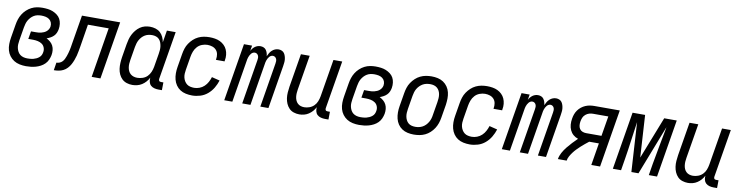

<svg xmlns="http://www.w3.org/2000/svg" viewBox="-20 -1111 6541 1703"><g transform="rotate(10 3250.0 -260.0)"><path d="M210 8Q181 8 152.5 2Q124 -4 101 -18.5Q78 -33 61.5 -55Q45 -77 37.5 -104Q30 -131 30.5 -160.5Q31 -190 36 -219L56 -339Q60 -364 68 -388.5Q76 -413 90 -435.5Q104 -458 124 -476.5Q144 -495 167.5 -507Q191 -519 216 -523.5Q241 -528 266 -528Q290 -528 314 -525Q338 -522 359 -513.5Q380 -505 398.5 -491Q417 -477 427.5 -457.5Q438 -438 441 -414Q444 -390 440 -366Q437 -349 430 -332.5Q423 -316 410 -303Q397 -290 381 -281.5Q365 -273 348 -267Q366 -258 382 -244.5Q398 -231 407.5 -212.5Q417 -194 419 -172Q421 -150 417 -128Q413 -107 403.5 -85.5Q394 -64 377.5 -47.5Q361 -31 340 -20Q319 -9 297.5 -3Q276 3 254 5.5Q232 8 210 8ZM210 -62Q224 -62 237 -63Q250 -64 263.5 -67.5Q277 -71 290 -77Q303 -83 314.5 -92.5Q326 -102 332 -114.5Q338 -127 340 -141Q344 -162 336.5 -182Q329 -202 312.5 -213.5Q296 -225 275 -229.5Q254 -234 232 -234H189L201 -304H244Q256 -304 268 -305Q280 -306 292.5 -309Q305 -312 317 -317.5Q329 -323 339 -331.5Q349 -340 355.5 -351.5Q362 -363 364 -375Q367 -395 360 -412.5Q353 -430 338 -440.5Q323 -451 304.5 -454.5Q286 -458 267 -458Q250 -458 233 -454.5Q216 -451 201 -442Q186 -433 174 -420Q162 -407 153.5 -392Q145 -377 140.5 -360.5Q136 -344 133 -328L113 -208Q110 -190 109 -172Q108 -154 112 -137Q116 -120 124 -105.5Q132 -91 145 -81Q158 -71 175 -66.5Q192 -62 210 -62Z M801 0 875 -450H688L655 -247Q651 -226 647.5 -205Q644 -184 638.5 -163Q633 -142 625 -121Q617 -100 606.5 -80.5Q596 -61 580 -44Q564 -27 544 -17Q524 -7 502.5 -3.5Q481 0 460 0L471 -70Q485 -70 499 -75.5Q513 -81 523.5 -92Q534 -103 540.5 -116.5Q547 -130 552 -144Q557 -158 561 -172Q565 -186 568 -199.5Q571 -213 573.5 -227Q576 -241 578 -255L622 -520H966L880 0Z M1168 8Q1141 8 1116.5 0Q1092 -8 1074.5 -25Q1057 -42 1046.5 -65Q1036 -88 1032.5 -113.5Q1029 -139 1030.5 -166Q1032 -193 1036 -219L1056 -339Q1060 -362 1066 -384.5Q1072 -407 1083 -428.5Q1094 -450 1109.5 -469Q1125 -488 1145 -502Q1165 -516 1188 -522Q1211 -528 1234 -528Q1260 -528 1284.5 -520.5Q1309 -513 1326.5 -497Q1344 -481 1354.5 -458.5Q1365 -436 1369 -411L1387 -520H1466L1394 -87Q1393 -82 1394 -77Q1395 -72 1397.5 -68.5Q1400 -65 1405 -63.5Q1410 -62 1415 -62H1436L1435 8H1403Q1384 8 1365.5 3Q1347 -2 1334 -14Q1321 -26 1316.5 -45Q1312 -64 1314 -83Q1304 -63 1288.5 -45.5Q1273 -28 1253.5 -15.5Q1234 -3 1211.5 2.5Q1189 8 1168 8ZM1200 -62Q1223 -62 1247.5 -70Q1272 -78 1289.5 -95.5Q1307 -113 1317 -136.5Q1327 -160 1331 -183L1351 -303Q1354 -321 1355.5 -339Q1357 -357 1354.5 -374Q1352 -391 1346 -407Q1340 -423 1328.5 -435Q1317 -447 1300.5 -452.5Q1284 -458 1266 -458Q1250 -458 1233 -454.5Q1216 -451 1201 -442Q1186 -433 1174 -420Q1162 -407 1153.5 -391.5Q1145 -376 1140.5 -360Q1136 -344 1133 -328L1113 -208Q1110 -191 1109 -173.5Q1108 -156 1110.5 -139.5Q1113 -123 1120 -108Q1127 -93 1139 -82.5Q1151 -72 1167 -67Q1183 -62 1200 -62Z M1707 8Q1677 8 1649 2Q1621 -4 1598.5 -18.5Q1576 -33 1560.5 -55.5Q1545 -78 1538 -105Q1531 -132 1531 -161Q1531 -190 1536 -219L1556 -339Q1560 -364 1568 -389Q1576 -414 1591 -436.5Q1606 -459 1626 -477.5Q1646 -496 1670 -507.5Q1694 -519 1719.5 -523.5Q1745 -528 1770 -528Q1795 -528 1819.5 -524Q1844 -520 1865 -510Q1886 -500 1903 -483.5Q1920 -467 1929.5 -445.5Q1939 -424 1941.5 -399Q1944 -374 1939 -349L1938 -340H1860L1861 -346Q1865 -369 1861 -391Q1857 -413 1843 -428.5Q1829 -444 1808 -451Q1787 -458 1764 -458Q1740 -458 1715 -448.5Q1690 -439 1672.5 -419.5Q1655 -400 1646 -376Q1637 -352 1633 -328L1613 -208Q1610 -190 1609 -172Q1608 -154 1612 -137Q1616 -120 1625 -105Q1634 -90 1647 -80Q1660 -70 1677.5 -66Q1695 -62 1713 -62Q1736 -62 1760 -71Q1784 -80 1802.5 -97.5Q1821 -115 1833 -137.5Q1845 -160 1852 -183L1924 -165Q1913 -130 1893.5 -97Q1874 -64 1844.5 -39Q1815 -14 1778.5 -3Q1742 8 1707 8Z M1995 0 2081 -520H2154L2146 -471Q2152 -483 2160.5 -493.5Q2169 -504 2180 -512Q2191 -520 2203.5 -524Q2216 -528 2229 -528Q2245 -528 2258.5 -522Q2272 -516 2280 -504.5Q2288 -493 2292.5 -479Q2297 -465 2298 -450Q2305 -465 2313 -479Q2321 -493 2333.5 -504.5Q2346 -516 2361 -522Q2376 -528 2392 -528Q2407 -528 2421 -522Q2435 -516 2443 -504.5Q2451 -493 2455.5 -478.5Q2460 -464 2461.5 -449Q2463 -434 2461 -418.5Q2459 -403 2457 -388L2393 0H2320L2386 -400Q2388 -411 2388 -421.5Q2388 -432 2384 -441.5Q2380 -451 2371.5 -457Q2363 -463 2352 -463Q2343 -463 2334.5 -458.5Q2326 -454 2319.5 -446Q2313 -438 2308.5 -429.5Q2304 -421 2301 -412Q2298 -403 2296 -394Q2294 -385 2293 -376L2231 0H2157L2223 -400Q2225 -411 2225 -421.5Q2225 -432 2221 -441.5Q2217 -451 2208.5 -457Q2200 -463 2190 -463Q2180 -463 2171.5 -458.5Q2163 -454 2156.5 -446Q2150 -438 2145.5 -429.5Q2141 -421 2138 -412Q2135 -403 2133 -394Q2131 -385 2130 -376L2068 0Z M2672 8Q2646 8 2621.5 0Q2597 -8 2580 -25.5Q2563 -43 2553 -66Q2543 -89 2539.5 -114.5Q2536 -140 2538 -166.5Q2540 -193 2544 -219L2594 -520H2673L2621 -208Q2618 -191 2617 -174Q2616 -157 2618 -140.5Q2620 -124 2626.5 -109Q2633 -94 2644.5 -83Q2656 -72 2671.5 -67Q2687 -62 2704 -62Q2727 -62 2750.5 -70.5Q2774 -79 2791.5 -96.5Q2809 -114 2818 -137Q2827 -160 2831 -183L2887 -520H2966L2894 -87Q2893 -82 2894 -77Q2895 -72 2897.5 -68.5Q2900 -65 2905 -63.5Q2910 -62 2915 -62H2936L2935 8H2903Q2884 8 2865.5 3Q2847 -2 2834 -14Q2821 -26 2816.5 -44.5Q2812 -63 2814 -82Q2804 -62 2789 -45Q2774 -28 2755 -15.5Q2736 -3 2714.5 2.5Q2693 8 2672 8Z M3210 8Q3181 8 3152.5 2Q3124 -4 3101 -18.5Q3078 -33 3061.5 -55Q3045 -77 3037.5 -104Q3030 -131 3030.5 -160.5Q3031 -190 3036 -219L3056 -339Q3060 -364 3068 -388.5Q3076 -413 3090 -435.5Q3104 -458 3124 -476.5Q3144 -495 3167.5 -507Q3191 -519 3216 -523.5Q3241 -528 3266 -528Q3290 -528 3314 -525Q3338 -522 3359 -513.5Q3380 -505 3398.5 -491Q3417 -477 3427.5 -457.5Q3438 -438 3441 -414Q3444 -390 3440 -366Q3437 -349 3430 -332.5Q3423 -316 3410 -303Q3397 -290 3381 -281.5Q3365 -273 3348 -267Q3366 -258 3382 -244.5Q3398 -231 3407.5 -212.5Q3417 -194 3419 -172Q3421 -150 3417 -128Q3413 -107 3403.5 -85.5Q3394 -64 3377.5 -47.5Q3361 -31 3340 -20Q3319 -9 3297.5 -3Q3276 3 3254 5.5Q3232 8 3210 8ZM3210 -62Q3224 -62 3237 -63Q3250 -64 3263.5 -67.5Q3277 -71 3290 -77Q3303 -83 3314.5 -92.5Q3326 -102 3332 -114.5Q3338 -127 3340 -141Q3344 -162 3336.5 -182Q3329 -202 3312.5 -213.5Q3296 -225 3275 -229.5Q3254 -234 3232 -234H3189L3201 -304H3244Q3256 -304 3268 -305Q3280 -306 3292.5 -309Q3305 -312 3317 -317.5Q3329 -323 3339 -331.5Q3349 -340 3355.5 -351.5Q3362 -363 3364 -375Q3367 -395 3360 -412.5Q3353 -430 3338 -440.5Q3323 -451 3304.5 -454.5Q3286 -458 3267 -458Q3250 -458 3233 -454.5Q3216 -451 3201 -442Q3186 -433 3174 -420Q3162 -407 3153.5 -392Q3145 -377 3140.5 -360.5Q3136 -344 3133 -328L3113 -208Q3110 -190 3109 -172Q3108 -154 3112 -137Q3116 -120 3124 -105.5Q3132 -91 3145 -81Q3158 -71 3175 -66.5Q3192 -62 3210 -62Z M3703 8Q3674 8 3646.5 2Q3619 -4 3596.5 -19Q3574 -34 3559 -56.5Q3544 -79 3537.5 -106Q3531 -133 3531 -161.5Q3531 -190 3536 -219L3556 -339Q3560 -364 3568 -389Q3576 -414 3591 -436.5Q3606 -459 3626 -477.5Q3646 -496 3670 -507.5Q3694 -519 3719.5 -523.5Q3745 -528 3770 -528Q3799 -528 3826.5 -522Q3854 -516 3876.5 -501Q3899 -486 3914.5 -463.5Q3930 -441 3936.5 -414Q3943 -387 3942.5 -358.5Q3942 -330 3938 -301L3918 -181Q3914 -156 3905.5 -131Q3897 -106 3882.5 -83.5Q3868 -61 3848 -42.5Q3828 -24 3804 -12.5Q3780 -1 3754 3.5Q3728 8 3703 8ZM3704 -62Q3720 -62 3737 -65.5Q3754 -69 3769.5 -77.5Q3785 -86 3797.5 -99Q3810 -112 3819 -127.5Q3828 -143 3833 -159.5Q3838 -176 3840 -192L3860 -312Q3863 -330 3864 -347.5Q3865 -365 3862.5 -381.5Q3860 -398 3852.5 -413Q3845 -428 3832.5 -438.5Q3820 -449 3804 -453.5Q3788 -458 3770 -458Q3754 -458 3736.5 -454.5Q3719 -451 3704 -442.5Q3689 -434 3676 -421Q3663 -408 3654 -392.5Q3645 -377 3640.5 -360.5Q3636 -344 3633 -328L3613 -208Q3610 -190 3609 -172.5Q3608 -155 3611 -138.5Q3614 -122 3621.5 -107Q3629 -92 3641 -81.5Q3653 -71 3669.5 -66.5Q3686 -62 3704 -62Z M4207 8Q4177 8 4149 2Q4121 -4 4098.5 -18.5Q4076 -33 4060.5 -55.5Q4045 -78 4038 -105Q4031 -132 4031 -161Q4031 -190 4036 -219L4056 -339Q4060 -364 4068 -389Q4076 -414 4091 -436.5Q4106 -459 4126 -477.5Q4146 -496 4170 -507.5Q4194 -519 4219.5 -523.5Q4245 -528 4270 -528Q4295 -528 4319.5 -524Q4344 -520 4365 -510Q4386 -500 4403 -483.5Q4420 -467 4429.5 -445.5Q4439 -424 4441.5 -399Q4444 -374 4439 -349L4438 -340H4360L4361 -346Q4365 -369 4361 -391Q4357 -413 4343 -428.5Q4329 -444 4308 -451Q4287 -458 4264 -458Q4240 -458 4215 -448.5Q4190 -439 4172.5 -419.5Q4155 -400 4146 -376Q4137 -352 4133 -328L4113 -208Q4110 -190 4109 -172Q4108 -154 4112 -137Q4116 -120 4125 -105Q4134 -90 4147 -80Q4160 -70 4177.5 -66Q4195 -62 4213 -62Q4236 -62 4260 -71Q4284 -80 4302.5 -97.5Q4321 -115 4333 -137.5Q4345 -160 4352 -183L4424 -165Q4413 -130 4393.5 -97Q4374 -64 4344.5 -39Q4315 -14 4278.5 -3Q4242 8 4207 8Z M4495 0 4581 -520H4654L4646 -471Q4652 -483 4660.5 -493.5Q4669 -504 4680 -512Q4691 -520 4703.5 -524Q4716 -528 4729 -528Q4745 -528 4758.5 -522Q4772 -516 4780 -504.5Q4788 -493 4792.5 -479Q4797 -465 4798 -450Q4805 -465 4813 -479Q4821 -493 4833.5 -504.5Q4846 -516 4861 -522Q4876 -528 4892 -528Q4907 -528 4921 -522Q4935 -516 4943 -504.5Q4951 -493 4955.5 -478.5Q4960 -464 4961.5 -449Q4963 -434 4961 -418.5Q4959 -403 4957 -388L4893 0H4820L4886 -400Q4888 -411 4888 -421.5Q4888 -432 4884 -441.5Q4880 -451 4871.5 -457Q4863 -463 4852 -463Q4843 -463 4834.5 -458.5Q4826 -454 4819.5 -446Q4813 -438 4808.5 -429.5Q4804 -421 4801 -412Q4798 -403 4796 -394Q4794 -385 4793 -376L4731 0H4657L4723 -400Q4725 -411 4725 -421.5Q4725 -432 4721 -441.5Q4717 -451 4708.5 -457Q4700 -463 4690 -463Q4680 -463 4671.5 -458.5Q4663 -454 4656.5 -446Q4650 -438 4645.5 -429.5Q4641 -421 4638 -412Q4635 -403 4633 -394Q4631 -385 4630 -376L4568 0Z M5000 0Q5005 -30 5020.5 -58.5Q5036 -87 5056.5 -112.5Q5077 -138 5099.5 -162Q5122 -186 5145 -208Q5120 -216 5101 -232.5Q5082 -249 5071.5 -272Q5061 -295 5059 -321.5Q5057 -348 5062 -376Q5065 -396 5072 -415.5Q5079 -435 5091.5 -452.5Q5104 -470 5121 -483.5Q5138 -497 5158 -505.5Q5178 -514 5198 -517Q5218 -520 5238 -520H5466L5380 0H5301L5334 -200H5247Q5229 -186 5212 -172Q5195 -158 5178.5 -143Q5162 -128 5146 -111.5Q5130 -95 5117 -77.5Q5104 -60 5093 -40.5Q5082 -21 5079 0ZM5207 -270H5345L5375 -450H5238Q5220 -450 5203 -445Q5186 -440 5171 -427.5Q5156 -415 5149 -398.5Q5142 -382 5139 -364Q5136 -346 5137.5 -328.5Q5139 -311 5148 -297Q5157 -283 5173 -276.5Q5189 -270 5207 -270Z M5495 0 5581 -520H5694L5717 -140L5866 -520H5979L5893 0H5819L5836 -104Q5850 -187 5866.5 -270.5Q5883 -354 5898 -437L5899 -445L5726 0H5662L5635 -445Q5622 -359 5611 -274Q5600 -189 5586 -104L5569 0Z M6172 8Q6146 8 6121.5 0Q6097 -8 6080 -25.5Q6063 -43 6053 -66Q6043 -89 6039.5 -114.5Q6036 -140 6038 -166.5Q6040 -193 6044 -219L6094 -520H6173L6121 -208Q6118 -191 6117 -174Q6116 -157 6118 -140.5Q6120 -124 6126.5 -109Q6133 -94 6144.5 -83Q6156 -72 6171.5 -67Q6187 -62 6204 -62Q6227 -62 6250.5 -70.5Q6274 -79 6291.5 -96.5Q6309 -114 6318 -137Q6327 -160 6331 -183L6387 -520H6466L6394 -87Q6393 -82 6394 -77Q6395 -72 6397.5 -68.5Q6400 -65 6405 -63.5Q6410 -62 6415 -62H6436L6435 8H6403Q6384 8 6365.5 3Q6347 -2 6334 -14Q6321 -26 6316.5 -44.5Q6312 -63 6314 -82Q6304 -62 6289 -45Q6274 -28 6255 -15.5Q6236 -3 6214.5 2.5Q6193 8 6172 8Z"/></g></svg>

Font: Iosevka Term Curly
Style: Italic
Weight: 400
Italic angle: -9°
Designer: Belleve Invis
Foundry: Belleve Invis
Version: Version 32.3.0